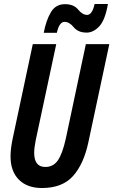

<svg xmlns="http://www.w3.org/2000/svg" viewBox="-20 -936 570 966"><path d="M266 -771Q278 -826 305 -826Q329 -826 351 -799Q373 -772 416 -772Q450 -772 479.5 -803.5Q509 -835 523 -916H456Q444 -861 418 -861Q395 -861 373 -888Q351 -915 307 -915Q260 -915 236 -874.5Q212 -834 200 -771ZM425 -222 530 -714H412L311 -238Q294 -162 271 -129Q248 -96 208 -96Q152 -96 152 -167Q152 -193 160 -232L263 -714H145L43 -235Q33 -186 33 -149Q33 -74 75 -32Q117 10 191 10Q294 10 348 -51Q402 -112 425 -222Z"/></svg>

Font: Noto Sans Display Condensed
Style: Bold Italic
Weight: 700
Width: 3
Designer: Monotype Design team
Foundry: Monotype Imaging Inc.
Version: 1.000